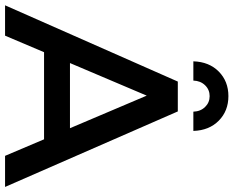

<svg xmlns="http://www.w3.org/2000/svg" viewBox="-104 -842 945 778"><g transform="rotate(90 369.0 -452.5)"><path d="M306 -763H228Q230 -827 269.5 -866Q309 -905 369 -905Q429 -905 468.5 -866Q508 -827 510 -763H432Q431 -792 413 -810.5Q395 -829 369 -829Q343 -829 325 -810.5Q307 -792 306 -763ZM611 0 544 -158H191L124 0H1L310 -700H431L737 0ZM235 -263H499L367 -574Z"/></g></svg>

Font: Montserrat-Arabic
Style: Regular
Weight: 400
Designer: Mohamed Gaber
Foundry: Kief Type Foundry
Version: Version 5.008;PS 005.008;hotconv 1.0.88;makeotf.lib2.5.64775